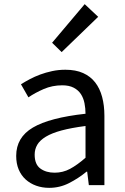

<svg xmlns="http://www.w3.org/2000/svg" viewBox="-20 -892 604 925"><path d="M217 13Q183 13 154 2.5Q125 -8 103.5 -27.5Q82 -47 70 -75.5Q58 -104 58 -141Q58 -230 138.5 -277.5Q219 -325 392 -344Q392 -370 387 -395Q382 -420 369.5 -439Q357 -458 335 -469.5Q313 -481 280 -481Q232 -481 190.5 -463Q149 -445 117 -423L81 -486Q100 -498 123.5 -510.5Q147 -523 174 -533Q201 -543 231.5 -549.5Q262 -556 295 -556Q345 -556 380.5 -540Q416 -524 438.5 -495Q461 -466 472 -425Q483 -384 483 -334V0H408L400 -65H397Q358 -33 313 -10Q268 13 217 13ZM243 -60Q283 -60 317.5 -78.5Q352 -97 392 -132V-285Q323 -276 276.5 -263.5Q230 -251 201 -233.5Q172 -216 159.5 -194.5Q147 -173 147 -147Q147 -100 174.5 -80Q202 -60 243 -60ZM231 -686 388 -872 453 -811 277 -641Z"/></svg>

Font: Kinto Sans
Style: Regular
Weight: 400
Designer: Authors: Ryoko NISHIZUKA  (kana & ideographs); Paul D. Hunt (Latin, Greek & Cyrillic); Wenlong ZHANG  (bopomofo); Sandol
Foundry: Adobe Systems Incorporated, ookami Inc.
Version: Version 0.001